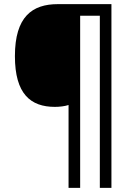

<svg xmlns="http://www.w3.org/2000/svg" viewBox="-20 -780 656 927"><path d="M518 127V-760H259C136 -760 52 -700 52 -509C52 -326 128 -264 245 -264C267 -264 293 -267 311 -273V127H367V-704H462V127Z"/></svg>

Font: Noto Sans Thai
Style: Regular
Weight: 400
Designer: Monotype Design Team
Foundry: Monotype Imaging Inc.
Version: Version 1.901